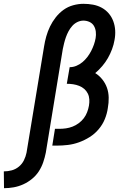

<svg xmlns="http://www.w3.org/2000/svg" viewBox="-141 -763 661 1006"><path d="M-120 223 -121 135Q-100 135 -79.5 129.5Q-59 124 -42 110Q-25 96 -15.5 76.5Q-6 57 -2 37L90 -520Q94 -546 101.5 -572.5Q109 -599 121 -624Q133 -649 151 -672Q169 -695 192 -711.5Q215 -728 242.5 -735.5Q270 -743 296 -743Q322 -743 346.5 -738.5Q371 -734 392 -722.5Q413 -711 428.5 -693Q444 -675 452.5 -652Q461 -629 462.5 -604Q464 -579 459 -553Q455 -529 446 -505Q437 -481 424.5 -459Q412 -437 395 -417Q378 -397 358 -380Q379 -367 395 -347Q411 -327 419.5 -303Q428 -279 428.5 -251.5Q429 -224 424 -197Q420 -168 408.5 -139.5Q397 -111 376.5 -86.5Q356 -62 329 -45Q302 -28 273 -17.5Q244 -7 214.5 -3.5Q185 0 156 0H133L147 -88H170Q187 -88 204.5 -90.5Q222 -93 239 -99.5Q256 -106 271.5 -117.5Q287 -129 298 -143.5Q309 -158 315.5 -175Q322 -192 325 -209Q328 -226 327 -242.5Q326 -259 319 -273Q312 -287 300.5 -297Q289 -307 274 -313Q259 -319 242.5 -321.5Q226 -324 209 -324L224 -411Q242 -411 259 -418Q276 -425 290.5 -437Q305 -449 316.5 -464Q328 -479 336.5 -495.5Q345 -512 351 -529Q357 -546 360 -563Q363 -580 361 -597Q359 -614 351 -627.5Q343 -641 328 -648Q313 -655 296 -655Q280 -655 264.5 -647.5Q249 -640 237.5 -627Q226 -614 218 -599Q210 -584 204.5 -568.5Q199 -553 195 -537Q191 -521 188 -506L99 37Q94 62 85.5 87Q77 112 62.5 134.5Q48 157 26.5 174.5Q5 192 -19.5 203Q-44 214 -69.5 218.5Q-95 223 -120 223Z"/></svg>

Font: Iosevka Semibold
Style: Italic
Weight: 600
Italic angle: -9°
Monospace: yes
Designer: Belleve Invis
Foundry: Belleve Invis
Version: Version 32.5.0; ttfautohint (v1.8.4)